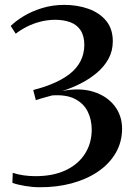

<svg xmlns="http://www.w3.org/2000/svg" viewBox="-20 -772 573 806"><path d="M146 14Q117 14 84.2 8.5Q51.5 3 32 -4.5L33.5 -46.5Q54 -39.5 78.8 -36Q103.5 -32.5 126.5 -32.5Q202 -32 255.5 -57.2Q309 -82.5 337 -127Q365 -171.5 365 -228Q365 -270 348 -304Q331 -338 294.5 -356.8Q258 -375.5 199 -371.5Q191 -369.5 177.2 -365.5Q163.5 -361.5 150.2 -357.8Q137 -354 130.5 -351.5L119.5 -394Q136.5 -398.5 156 -404.5Q175.5 -410.5 192.5 -417.5Q238 -435.5 269.5 -459.2Q301 -483 317.2 -513.8Q333.5 -544.5 334 -582.5Q334 -620.5 318.8 -644.2Q303.5 -668 275.5 -678.5Q247.5 -689 210 -689Q178.5 -688.5 148.5 -680.8Q118.5 -673 92.5 -659.8Q66.5 -646.5 46 -630.5L25 -663Q46 -684 80 -704.5Q114 -725 157.2 -738.2Q200.5 -751.5 250 -751.5Q305 -751.5 351.2 -735Q397.5 -718.5 425.5 -684.8Q453.5 -651 453.5 -598.5Q453.5 -558.5 435.8 -525.8Q418 -493 387.5 -467Q357 -441 319.2 -421.8Q281.5 -402.5 241.5 -390Q316 -404.5 372.2 -386.8Q428.5 -369 460.2 -328.5Q492 -288 492.5 -233Q492.5 -175.5 465.5 -129.5Q438.5 -83.5 390.8 -51.2Q343 -19 280.2 -2.2Q217.5 14.5 146 14Z"/></svg>

Font: Merriweather 96pt Medium
Style: Regular
Weight: 500
Version: Version 2.100